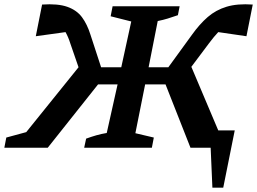

<svg xmlns="http://www.w3.org/2000/svg" viewBox="-48 -681 1185 885"><path d="M-28 0 -19 -47 73 -72 314 -371 276 -481Q267 -510 254 -533L117 -514L146 -660Q219 -665 262.5 -649.5Q306 -634 330 -601.5Q354 -569 369 -521L418 -371H511L557 -582L462 -606L471 -652H780L772 -611Q746 -602 725 -595.5Q704 -589 679 -584L637 -371H728L837 -521Q872 -570 909.5 -602.5Q947 -635 996.5 -650Q1046 -665 1117 -660L1088 -514L958 -533Q938 -512 915 -481L834 -373L958 -80H1034L981 184H931L923 0H830L715 -292H621L576 -67L661 -47L652 0H340L349 -42Q374 -51 396.5 -57.5Q419 -64 444 -68L494 -292H404L172 0Z"/></svg>

Font: Piazzolla SC SemiBold
Style: Italic
Weight: 600
Italic angle: -11.3°
Designer: Juan Pablo del Peral
Foundry: Huerta Tipografica
Version: Version 1.330